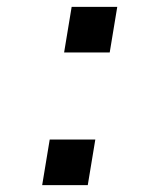

<svg xmlns="http://www.w3.org/2000/svg" viewBox="-20 -540 490 560"><path d="M103 0 125 -133H258L236 0ZM167 -387 189 -520H322L300 -387Z"/></svg>

Font: Iosevka Custom Oblique
Style: Regular
Weight: 400
Italic angle: -9°
Designer: Belleve Invis
Foundry: Belleve Invis
Version: Version 27.0.1